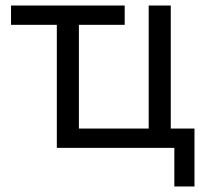

<svg xmlns="http://www.w3.org/2000/svg" viewBox="-20 -536 751 696"><path d="M612 0H186V-446H20V-516H432V-446H266V-70H519V-516H599V-70H685V140H612Z"/></svg>

Font: IBM Plex Sans
Style: Regular
Weight: 400
Designer: Mike Abbink, Paul van der Laan, Pieter van Rosmalen
Foundry: Bold Monday
Version: Version 3.005